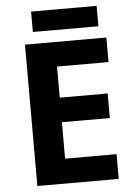

<svg xmlns="http://www.w3.org/2000/svg" viewBox="-59 -921 678 966"><g transform="rotate(-5 280.0 -438.5)"><path d="M501 0H90V-714H501V-590H241V-433H483V-309H241V-125H501ZM466 -877V-774H135V-877Z"/></g></svg>

Font: Noto Sans Devanagari UI
Style: Bold
Weight: 700
Designer: Jelle Bosma - Monotype Design Team
Foundry: Monotype Imaging Inc.
Version: Version 2.004; ttfautohint (v1.8.4.7-5d5b)